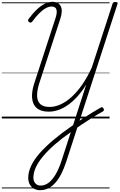

<svg xmlns="http://www.w3.org/2000/svg" viewBox="-20 -1309 1321 2122"><path d="M423 793Q385 793 355 776Q325 759 308.5 728Q292 697 292 657Q292 592 324.5 523Q357 454 420 382.5Q483 311 573 235.5Q663 160 778 81Q833 42 887 6.5Q941 -29 993 -61Q1045 -93 1093 -120Q1103 -126 1110.5 -123.5Q1118 -121 1124 -110Q1131 -98 1128 -90Q1125 -82 1115 -76Q1057 -44 997.5 -7Q938 30 879.5 69.5Q821 109 764 150Q664 220 587 287Q510 354 457 417Q404 480 376.5 539.5Q349 599 349 655Q349 693 371 717.5Q393 742 429 742Q477 742 518.5 710Q560 678 596 616.5Q632 555 661 465L933 -374Q888 -301 837.5 -245Q787 -189 734 -151Q681 -113 626.5 -94Q572 -75 519 -75Q455 -75 413 -97Q371 -119 351.5 -160.5Q332 -202 334 -260.5Q336 -319 360 -392L594 -1110Q614 -1172 603.5 -1204.5Q593 -1237 549 -1237Q520 -1237 486 -1218.5Q452 -1200 414.5 -1163Q377 -1126 337 -1071Q328 -1060 319 -1059Q310 -1058 300 -1066Q290 -1074 290 -1082Q290 -1090 298 -1102Q343 -1163 387.5 -1204.5Q432 -1246 475.5 -1267.5Q519 -1289 558 -1289Q627 -1289 651.5 -1239.5Q676 -1190 646 -1100L415 -392Q388 -308 390 -248.5Q392 -189 426 -158Q460 -127 528 -127Q588 -127 650.5 -155.5Q713 -184 774 -240Q835 -296 891.5 -378Q948 -460 996 -567L1224 -1268Q1227 -1278 1234.5 -1282.5Q1242 -1287 1256 -1287Q1270 -1287 1276.5 -1282.5Q1283 -1278 1279 -1267L713 475Q688 552 658 611Q628 670 592 710.5Q556 751 514 772Q472 793 423 793ZM0 763H1191V773H0ZM0 -20H1191V0H0ZM0 -505H1191V-500H0ZM0 -1283H1191V-1273H0Z"/></svg>

Font: Playwrite NL Guides
Style: Regular
Weight: 400
Designer: Veronika Burian, José Scaglione
Foundry: TypeTogether
Version: Version 1.003